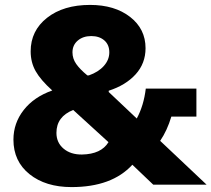

<svg xmlns="http://www.w3.org/2000/svg" viewBox="-20 -759 869 789"><path d="M273.9 9.8Q167.5 9.8 101.3 -43.2Q35.2 -96.2 35.2 -185.1Q35.2 -252.9 77.4 -306.9Q119.6 -360.8 194.8 -387.2Q147 -430.2 126.5 -466.6Q106 -502.9 106 -547.9Q106 -632.8 173.3 -685.8Q240.7 -738.8 350.1 -738.8Q451.2 -738.8 514.6 -689.5Q578.1 -640.1 578.1 -561Q578.1 -498.5 537.4 -453.6Q496.6 -408.7 426.8 -386.2V-380.9L542 -272Q570.8 -325.2 579.1 -395H787.1V-279.8H684.1Q667 -222.7 638.2 -180.2L829.1 0H609.9L523.9 -82Q439.9 9.8 273.9 9.8ZM338.9 -449.2H345.2Q384.3 -462.9 406.7 -488Q429.2 -513.2 429.2 -543.9Q429.2 -575.2 408.7 -593Q388.2 -610.8 355 -610.8Q321.3 -610.8 299.6 -592.3Q277.8 -573.7 277.8 -543.9Q277.8 -518.1 293.2 -496.1Q308.6 -474.1 338.9 -449.2ZM316.9 -124Q396 -125.5 425.8 -174.8L280.8 -307.1Q211.9 -279.8 211.9 -212.9Q211.9 -172.9 241.2 -148.2Q270.5 -123.5 316.9 -124Z"/></svg>

Font: Hubot Sans Expanded
Style: Bold
Weight: 700
Width: 7
Designer: Deni Anggara
Foundry: GitHub
Version: Version 1.001;gftools[0.9.31]